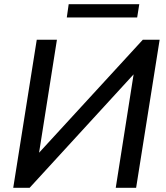

<svg xmlns="http://www.w3.org/2000/svg" viewBox="-20 -894 790 914"><path d="M43 0 155 -705H251L166 -167L660 -705H740L628 0H531L616 -540L121 0ZM298 -811 307 -874H643L633 -811Z"/></svg>

Font: Mulish SemiBold
Style: Italic
Weight: 600
Italic angle: -9°
Designer: Vernon Adams
Foundry: Vernon Adams
Version: Version 3.603; ttfautohint (v1.8.3)